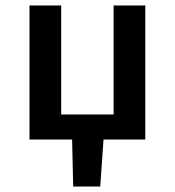

<svg xmlns="http://www.w3.org/2000/svg" viewBox="-20 -511 640 703"><path d="M88 0V-491H204V-92H396V-491H512V0H359L347 172H248L244 0Z"/></svg>

Font: Source Code Pro Semibold
Style: Regular
Weight: 600
Monospace: yes
Designer: Paul D. Hunt, Teo Tuominen
Foundry: Adobe Systems Incorporated
Version: Version 2.030;PS 1.000;hotconv 16.6.51;makeotf.lib2.5.65220